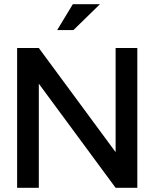

<svg xmlns="http://www.w3.org/2000/svg" viewBox="-20 -900 735 920"><path d="M62 -670V0H166V-499L534 0H638V-670H534V-171L166 -670ZM254 -756H332L459 -880H329Z"/></svg>

Font: LT Wave Alt Medium
Style: Regular
Weight: 500
Designer: Daniel Lyons
Version: Version 2.5 (Glyphs App)